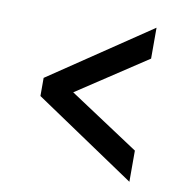

<svg xmlns="http://www.w3.org/2000/svg" viewBox="-71 -658 714 740"><g transform="rotate(10 286.0 -288.5)"><path d="M88 -324 483 -590V-469L210 -289L483 -109V13L88 -253Z"/></g></svg>

Font: Codetta
Style: Bold
Weight: 700
Designer: Ulrich Proeller
Foundry: PROSA GmbH
Version: Version 2.00;September 29, 2018;FontCreator 11.5.0.2427 64-b